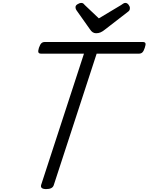

<svg xmlns="http://www.w3.org/2000/svg" viewBox="-20 -1282 1019 1317"><path d="M297 15Q255 15 262 -13L556 -914H262Q247 -914 243.5 -923Q240 -932 247 -954Q255 -977 264 -985.5Q273 -994 288 -994H959Q974 -994 977.5 -985.5Q981 -977 973 -954Q966 -932 957 -923Q948 -914 933 -914H643L349 -13Q345 1 332 8Q319 15 297 15ZM840 -1262Q852 -1262 861.5 -1250Q871 -1238 871 -1227Q871 -1217 868 -1212Q865 -1207 860 -1203L697 -1077Q682 -1065 668.5 -1059.5Q655 -1054 639 -1054Q626 -1054 615.5 -1061Q605 -1068 597 -1081L505 -1211Q500 -1219 499 -1224Q498 -1229 498 -1233Q498 -1245 512.5 -1253.5Q527 -1262 536 -1262Q547 -1262 552 -1257.5Q557 -1253 563 -1246L658 -1156L810 -1247Q817 -1251 824 -1256.5Q831 -1262 840 -1262Z"/></svg>

Font: Playwrite CA
Style: Regular
Weight: 400
Designer: Veronika Burian, José Scaglione
Foundry: TypeTogether
Version: Version 1.002